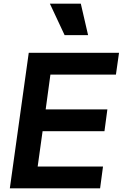

<svg xmlns="http://www.w3.org/2000/svg" viewBox="-20 -1035 674 1055"><path d="M464 -842 424 -1015H254L335 -842ZM530 0 546 -120H187L214 -314H554L570 -434H231L257 -625H617L634 -745H138L34 0Z"/></svg>

Font: Plus Jakarta Sans
Style: Bold Italic
Weight: 700
Italic angle: -8°
Designer: Gumpita Rahayu
Foundry: Tokotype
Version: Version 2.071;gftools[0.9.30]